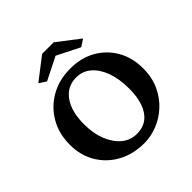

<svg xmlns="http://www.w3.org/2000/svg" viewBox="-197 -910 1078 1078"><g transform="rotate(-45 341.5 -371.5)"><path d="M346.7 8.8Q258.8 8.8 190.4 -28.3Q122.1 -65.4 83 -130.9Q43.9 -196.3 43.9 -281.2Q43.9 -368.2 83 -436Q122.1 -503.9 190.9 -543Q259.8 -582 347.7 -582Q433.6 -582 498.5 -545.4Q563.5 -508.8 601.1 -443.8Q638.7 -378.9 638.7 -293Q638.7 -220.7 612.3 -164.6Q585.9 -108.4 543.5 -69.8Q501 -31.2 449.7 -11.2Q398.4 8.8 346.7 8.8ZM354.5 -57.6Q402.3 -57.6 435.5 -82.5Q468.8 -107.4 485.8 -154.8Q502.9 -202.1 502.9 -268.6Q502.9 -345.7 481.9 -402.8Q460.9 -460 423.8 -491.7Q386.7 -523.4 335.9 -523.4Q264.6 -523.4 223.1 -465.3Q181.6 -407.2 181.6 -305.7Q181.6 -232.4 204.1 -176.8Q226.6 -121.1 265.1 -89.4Q303.7 -57.6 354.5 -57.6ZM518.6 -650.4 476.6 -623 309.6 -707H372.1L205.1 -623L163.1 -650.4L294.9 -752H386.7Z"/></g></svg>

Font: Crimson Pro ExtraLight SemiBold
Style: Regular
Weight: 600
Version: Version 1.002